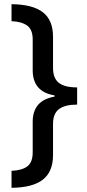

<svg xmlns="http://www.w3.org/2000/svg" viewBox="-20 -736 416 916"><path d="M35 79Q85 77 110.5 57.5Q136 38 136 -9V-155Q136 -257 240 -275V-281Q136 -298 136 -401V-548Q136 -595 109.5 -614Q83 -633 35 -635V-716Q136 -715 184.5 -677.5Q233 -640 233 -560V-412Q233 -363 260.5 -341Q288 -319 348 -319V-237Q290 -237 261.5 -215.5Q233 -194 233 -145V4Q233 83 184.5 121Q136 159 35 160Z"/></svg>

Font: Noto Sans Thai SemCond Med
Style: Regular
Weight: 500
Width: 4
Designer: Monotype Design Team
Foundry: Monotype Imaging Inc.
Version: Version 2.002; ttfautohint (v1.8.4.7-5d5b)